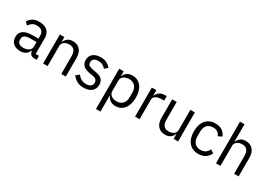

<svg xmlns="http://www.w3.org/2000/svg" viewBox="17 -1748 4140 2956"><g transform="rotate(30 2087.5 -270.0)"><path d="M460 0Q415 0 395.5 -24Q376 -48 371 -84H366Q349 -36 310 -12Q271 12 217 12Q135 12 89.5 -30Q44 -72 44 -144Q44 -217 97.5 -256Q151 -295 264 -295H366V-346Q366 -401 336 -430Q306 -459 244 -459Q197 -459 165.5 -438Q134 -417 113 -382L65 -427Q86 -469 132 -498.5Q178 -528 248 -528Q342 -528 394 -482Q446 -436 446 -354V-70H505V0ZM230 -56Q260 -56 285 -63Q310 -70 328 -83Q346 -96 356 -113Q366 -130 366 -150V-235H260Q191 -235 159.5 -215Q128 -195 128 -157V-136Q128 -98 155.5 -77Q183 -56 230 -56Z M619 0V-516H699V-432H703Q722 -476 756.5 -502Q791 -528 849 -528Q929 -528 975.5 -476.5Q1022 -425 1022 -331V0H942V-317Q942 -456 825 -456Q801 -456 778.5 -450Q756 -444 738 -432Q720 -420 709.5 -401.5Q699 -383 699 -358V0Z M1342 12Q1270 12 1221.5 -15.5Q1173 -43 1138 -89L1195 -135Q1225 -97 1262 -76.5Q1299 -56 1348 -56Q1399 -56 1427.5 -78Q1456 -100 1456 -140Q1456 -170 1436.5 -191.5Q1417 -213 1366 -221L1325 -227Q1289 -232 1259 -242.5Q1229 -253 1206.5 -270.5Q1184 -288 1171.5 -314Q1159 -340 1159 -376Q1159 -414 1173 -442.5Q1187 -471 1211.5 -490Q1236 -509 1270 -518.5Q1304 -528 1343 -528Q1406 -528 1448.5 -506Q1491 -484 1523 -445L1470 -397Q1453 -421 1420 -440.5Q1387 -460 1337 -460Q1287 -460 1261.5 -438.5Q1236 -417 1236 -380Q1236 -342 1261.5 -325Q1287 -308 1335 -300L1375 -294Q1461 -281 1497 -244.5Q1533 -208 1533 -149Q1533 -74 1482 -31Q1431 12 1342 12Z M1674 -516H1754V-432H1758Q1778 -481 1816.5 -504.5Q1855 -528 1909 -528Q1957 -528 1996 -509Q2035 -490 2062.5 -455Q2090 -420 2104.5 -370Q2119 -320 2119 -258Q2119 -196 2104.5 -146Q2090 -96 2062.5 -61Q2035 -26 1996 -7Q1957 12 1909 12Q1804 12 1758 -84H1754V200H1674ZM1887 -60Q1955 -60 1994 -102.5Q2033 -145 2033 -214V-302Q2033 -371 1994 -413.5Q1955 -456 1887 -456Q1860 -456 1835.5 -448.5Q1811 -441 1793 -428Q1775 -415 1764.5 -396.5Q1754 -378 1754 -357V-165Q1754 -140 1764.5 -120.5Q1775 -101 1793 -87.5Q1811 -74 1835.5 -67Q1860 -60 1887 -60Z M2254 0V-516H2334V-421H2339Q2353 -458 2389 -487Q2425 -516 2488 -516H2519V-436H2472Q2407 -436 2370.5 -411.5Q2334 -387 2334 -350V0Z M2939 -84H2935Q2927 -66 2915.5 -48.5Q2904 -31 2887 -17.5Q2870 -4 2846 4Q2822 12 2790 12Q2710 12 2663 -39.5Q2616 -91 2616 -185V-516H2696V-199Q2696 -60 2814 -60Q2838 -60 2860.5 -66Q2883 -72 2900.5 -84Q2918 -96 2928.5 -114.5Q2939 -133 2939 -159V-516H3019V0H2939Z M3381 12Q3327 12 3284 -7Q3241 -26 3211.5 -61Q3182 -96 3166.5 -146Q3151 -196 3151 -258Q3151 -320 3166.5 -370Q3182 -420 3211.5 -455Q3241 -490 3284 -509Q3327 -528 3381 -528Q3458 -528 3504.5 -494.5Q3551 -461 3574 -407L3507 -373Q3493 -413 3461 -435Q3429 -457 3381 -457Q3345 -457 3318 -445.5Q3291 -434 3273 -413.5Q3255 -393 3246 -364.5Q3237 -336 3237 -302V-214Q3237 -146 3273.5 -102.5Q3310 -59 3381 -59Q3478 -59 3521 -149L3579 -110Q3554 -54 3504.5 -21Q3455 12 3381 12Z M3692 -740H3772V-432H3776Q3795 -476 3829.5 -502Q3864 -528 3922 -528Q4002 -528 4048.5 -476.5Q4095 -425 4095 -331V0H4015V-317Q4015 -456 3898 -456Q3874 -456 3851.5 -450Q3829 -444 3811 -432Q3793 -420 3782.5 -401.5Q3772 -383 3772 -358V0H3692Z"/></g></svg>

Font: IBMPlexSans
Style: Regular
Weight: 400
Designer: Mike Abbink, Paul van der Laan, Pieter van Rosmalen
Foundry: Bold Monday
Version: Version 3.1